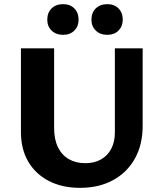

<svg xmlns="http://www.w3.org/2000/svg" viewBox="-20 -891 785 926"><path d="M366 15Q280 15 216 -18Q152 -51 116.5 -111Q81 -171 81 -254V-658H241V-274Q241 -219 259.5 -181Q278 -143 312 -123.5Q346 -104 391 -104Q435 -104 467 -122Q499 -140 516.5 -173.5Q534 -207 534 -251V-658H668V-284Q668 -193 630.5 -126Q593 -59 525 -22Q457 15 366 15ZM284 -723Q250 -723 229 -743.5Q208 -764 208 -796Q208 -830 229 -850.5Q250 -871 284 -871Q318 -871 338.5 -850.5Q359 -830 359 -796Q359 -764 338.5 -743.5Q318 -723 284 -723ZM498 -723Q463 -723 442 -743.5Q421 -764 421 -796Q421 -830 442 -850.5Q463 -871 498 -871Q531 -871 551.5 -850.5Q572 -830 572 -796Q572 -764 551.5 -743.5Q531 -723 498 -723Z"/></svg>

Font: Ysabeau ExtraBold
Style: Regular
Weight: 800
Designer: Christian Thalmann (Catharsis Fonts)
Version: Version 2.002